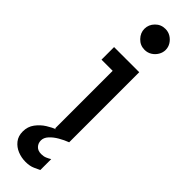

<svg xmlns="http://www.w3.org/2000/svg" viewBox="-320 -730 949 949"><g transform="rotate(45 154.0 -256.0)"><path d="M138.7 220.7Q109.4 220.7 83 210Q56.6 199.2 39.6 177.7Q22.5 156.2 22.5 124Q22.5 89.8 41.5 64.5Q60.5 39.1 86.4 22.9Q112.3 6.8 131.8 0H221.7Q198.2 8.8 173.8 22.9Q149.4 37.1 133.3 54.7Q117.2 72.3 117.2 91.8Q117.2 111.3 129.9 125Q142.6 138.7 166 138.7Q182.6 138.7 195.3 133.3Q208 127.9 218.8 121.1V197.3Q209 202.1 188.5 211.4Q168 220.7 138.7 220.7ZM163.1 -586.9Q131.8 -586.9 110.4 -609.4Q88.9 -631.8 88.9 -660.2Q88.9 -689.5 110.4 -711.4Q131.8 -733.4 163.1 -733.4Q183.6 -733.4 200.2 -723.1Q216.8 -712.9 227.1 -696.3Q237.3 -679.7 237.3 -660.2Q237.3 -641.6 227.1 -624.5Q216.8 -607.4 200.2 -597.2Q183.6 -586.9 163.1 -586.9ZM125 0V-490.2H222.7V0ZM46.9 -402.3V-490.2H222.7V-402.3Z"/></g></svg>

Font: Sen Medium
Style: Regular
Weight: 500
Designer: Kosal Sen, Philatype
Foundry: Philatype
Version: Version 2.000;gftools[0.9.31]